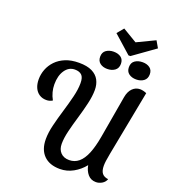

<svg xmlns="http://www.w3.org/2000/svg" viewBox="-182 -1162 1158 1313"><g transform="rotate(20 397.0 -505.0)"><path d="M407.3 21.7Q331.3 21.7 289.6 -20.2Q247.8 -62.2 247.8 -138.8Q247.8 -185.2 261.8 -242.1Q275.7 -299 294.1 -359.7Q312.5 -420.3 326.4 -476.7Q340.3 -533 340.3 -578Q340.3 -620 322.8 -636.3Q305.2 -652.7 273.2 -652.7Q229.3 -652.7 202 -613.1Q174.7 -573.5 174.7 -510Q174.7 -481.8 181.8 -455Q188.8 -428.2 203.2 -402.2Q193 -395.7 182.1 -392.7Q171.2 -389.7 159 -389.7Q129.5 -389.7 107.3 -404.3Q85.2 -419 73.7 -445.1Q62.2 -471.2 62.2 -505.8Q62.2 -543 75.8 -578.6Q89.5 -614.2 117 -643Q144.5 -671.8 186.1 -688.9Q227.7 -706 284.2 -706Q343.2 -706 379.2 -688.2Q415.2 -670.3 431.8 -639.1Q448.3 -607.8 448.3 -567.7Q448.3 -522.7 435.2 -466.7Q422.2 -410.7 404.7 -352.3Q387.2 -294 374.1 -240.2Q361 -186.3 361 -144.8Q361 -104.8 383.6 -81.1Q406.2 -57.3 446.2 -57.3Q486 -57.3 515.5 -82.1Q545 -106.8 565.7 -157.1Q586.3 -207.3 599.7 -284.7L652.7 -590.7Q660.2 -632.8 683.2 -655.8Q706.3 -678.8 738.2 -678.8Q748.7 -678.8 760.8 -676Q772.8 -673.2 785.7 -667.7L695 -195.3Q688.2 -159.2 685.4 -138.5Q682.7 -117.8 682.7 -103.2Q682.7 -66 697.2 -47.6Q711.7 -29.2 742.2 -25.8Q734.2 -3.3 713.2 9.2Q692.2 21.7 669.7 21.7Q632.3 21.7 609.9 -4.9Q587.5 -31.5 581.2 -69.3Q548.7 -28.5 503.6 -3.4Q458.5 21.7 407.3 21.7ZM583.3 -869 453.8 -984.2 493.5 -1031.8 597.7 -969.3 728.2 -1031.8 756.5 -982.7 597.2 -869ZM477.5 -732Q446.3 -732 425.3 -747.8Q404.3 -763.7 404.3 -794.8Q404.3 -827.3 426.9 -842.8Q449.5 -858.3 480.7 -858.3Q513.5 -858.3 534.2 -842.8Q554.8 -827.3 554.8 -796.8Q554.8 -764.5 532.6 -748.2Q510.3 -732 477.5 -732ZM688.2 -732Q656.2 -732 634.8 -747.8Q613.5 -763.7 613.5 -794.8Q613.5 -827.3 636 -842.8Q658.5 -858.3 691.3 -858.3Q723.3 -858.3 744.1 -842.8Q764.8 -827.3 764.8 -796.8Q764.8 -764.5 742.5 -748.2Q720.2 -732 688.2 -732Z"/></g></svg>

Font: Sansita Swashed Light
Style: Regular
Weight: 300
Designer: Pablo Cosgaya
Foundry: Omnibus-Type
Version: Version 1.003